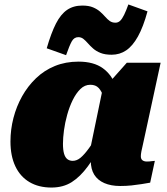

<svg xmlns="http://www.w3.org/2000/svg" viewBox="-20 -830 749 863"><path d="M518 -317 459 -338Q453 -370 445 -395Q437 -420 423.5 -434.5Q410 -449 386 -449Q361 -449 341.5 -430Q322 -411 307 -380.5Q292 -350 282 -314Q272 -278 267.5 -244Q263 -210 263 -184Q263 -156 268 -139Q273 -122 283 -114.5Q293 -107 307 -107Q325 -107 342 -121Q359 -135 380 -164Q401 -193 429 -237L447 -198Q409 -129 375 -82.5Q341 -36 302.5 -11.5Q264 13 211 13Q154 13 112.5 -11.5Q71 -36 49 -82.5Q27 -129 27 -194Q27 -248 40.5 -300Q54 -352 79.5 -397.5Q105 -443 142 -478.5Q179 -514 227 -533.5Q275 -553 333 -553Q401 -553 442 -523.5Q483 -494 501 -441.5Q519 -389 518 -317ZM702 -548 634 -234Q628 -204 623 -183.5Q618 -163 615.5 -149.5Q613 -136 613 -128Q613 -115 620.5 -109.5Q628 -104 640 -104Q652 -104 661 -105.5Q670 -107 676 -107L655 -9Q638 -6 616.5 -2.5Q595 1 571 3.5Q547 6 520 6Q479 6 449 -7Q419 -20 403.5 -45Q388 -70 388 -108Q388 -114 388 -120Q388 -126 388 -136L378 -124L441 -428L454 -440L550 -548ZM482 -584Q452 -584 432 -592Q412 -600 398.5 -612Q385 -624 375 -635.5Q365 -647 355 -655Q345 -663 332 -663Q313 -663 302.5 -644Q292 -625 277 -582L190 -613Q210 -682 231.5 -724Q253 -766 281.5 -785.5Q310 -805 350 -805Q379 -805 398 -797Q417 -789 430 -777.5Q443 -766 453 -754.5Q463 -743 473.5 -735.5Q484 -728 499 -728Q511 -728 520 -736.5Q529 -745 538 -763.5Q547 -782 557 -810L643 -779Q624 -709 600 -666Q576 -623 547 -603.5Q518 -584 482 -584Z"/></svg>

Font: Roboto Serif Black
Style: Italic
Weight: 900
Italic angle: -10°
Version: Version 1.008